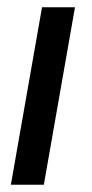

<svg xmlns="http://www.w3.org/2000/svg" viewBox="-20 -510 254 530"><path d="M101 0H10L96 -490H187Z"/></svg>

Font: Cabin
Style: Italic
Weight: 400
Designer: Pablo Impallari
Foundry: Pablo Impallari. www.impallari.com Igino Marini. www.ikern.com
Version: Version 1.005